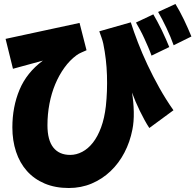

<svg xmlns="http://www.w3.org/2000/svg" viewBox="-20 -863 980 963"><path d="M860 -843Q870 -827 881 -806.5Q892 -786 902.5 -764.5Q913 -743 922.5 -721Q932 -699 940 -680L851 -636Q837 -676 815 -722.5Q793 -769 773 -803ZM749 -791Q759 -774 770 -753.5Q781 -733 791.5 -711.5Q802 -690 811.5 -668Q821 -646 829 -627L740 -584Q733 -604 723.5 -626Q714 -648 704 -670Q694 -692 683 -712.5Q672 -733 662 -750ZM729 -221Q717 -239 705 -261Q693 -283 681.5 -306.5Q670 -330 660 -353.5Q650 -377 642 -399Q650 -352 651 -302Q652 -252 644 -213Q632 -151 604 -97.5Q576 -44 534.5 -4.5Q493 35 440 57.5Q387 80 325 80Q257 80 204 57.5Q151 35 115 -5.5Q79 -46 60.5 -102Q42 -158 42 -224Q42 -327 78 -413Q114 -499 195 -559L45 -518L8 -668L379 -748L414 -611Q403 -606 389 -600Q375 -594 364 -586Q330 -561 303 -523.5Q276 -486 257 -440.5Q238 -395 228 -342.5Q218 -290 218 -235Q218 -160 247.5 -123Q277 -86 332 -86Q363 -86 392.5 -101.5Q422 -117 446 -147.5Q470 -178 487 -224Q504 -270 511 -331Q519 -405 516.5 -485.5Q514 -566 498 -644Q495 -658 489 -675Q483 -692 478 -706L636 -751Q651 -704 672 -649.5Q693 -595 720 -537.5Q747 -480 779.5 -422Q812 -364 850 -310Z"/></svg>

Font: OA Gothic ExtraBold
Style: Regular
Weight: 800
Designer: Choi Chi-young, Lee Jaesang, Lee Juhyun, Han Dohee
Foundry: DDUNGSANG CORP.
Version: Version 1.000;Build 20210203